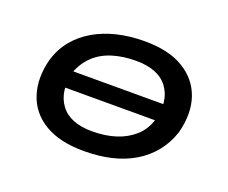

<svg xmlns="http://www.w3.org/2000/svg" viewBox="-91 -650 952 800"><g transform="rotate(20 385.0 -249.5)"><path d="M343 9Q236 9 169.5 -31Q103 -71 80 -141.5Q57 -212 80 -300Q96 -352 128 -390.5Q160 -429 205 -455Q250 -481 306 -494.5Q362 -508 427 -508Q534 -508 600 -468Q666 -428 689.5 -359Q713 -290 690 -201Q673 -149 641 -109.5Q609 -70 564.5 -43.5Q520 -17 464.5 -4Q409 9 343 9ZM348 -80Q406 -80 452.5 -95Q499 -110 532.5 -140Q566 -170 580 -217Q604 -305 562.5 -362Q521 -419 421 -419Q364 -419 317 -404.5Q270 -390 237.5 -359.5Q205 -329 188 -284Q166 -193 207.5 -136.5Q249 -80 348 -80ZM149 -213 161 -288H620L608 -213Z"/></g></svg>

Font: Nunito Sans 7pt Expanded SemiBold
Style: Italic
Weight: 600
Width: 7
Italic angle: -9°
Designer: Vernon Adams
Foundry: Vernon Adams
Version: Version 3.101;gftools[0.9.27]